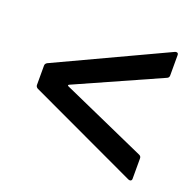

<svg xmlns="http://www.w3.org/2000/svg" viewBox="-89 -594 646 636"><g transform="rotate(20 234.0 -276.0)"><path d="M425 -51 40 -231Q33 -235 33 -242V-310Q33 -317 40 -321L425 -501Q427 -502 430 -502Q437 -502 437 -494V-422Q437 -414 429 -411L133 -279Q127 -276 133 -273L429 -141Q437 -138 437 -130V-58Q437 -53 433.5 -51Q430 -49 425 -51Z"/></g></svg>

Font: Barlow Semi Condensed Medium
Style: Regular
Weight: 500
Width: 4
Designer: Jeremy Tribby
Foundry: Tribby Type
Version: Version 1.422; ttfautohint (v1.8)